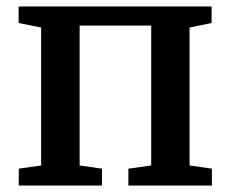

<svg xmlns="http://www.w3.org/2000/svg" viewBox="-20 -573 713 593"><path d="M38 0V-52L107 -62V-488L37.5 -502V-553H633.5V-502L565.5 -488V-62L634.5 -52V0H376.5V-52L447 -62V-494H226V-62L295 -52V0Z"/></svg>

Font: Merriweather 24pt SemiBold
Style: Regular
Weight: 600
Designer: Eben Sorkin
Foundry: Eben Sorkin
Version: Version 2.100